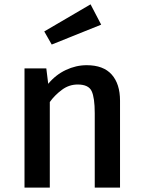

<svg xmlns="http://www.w3.org/2000/svg" viewBox="-20 -852 655 872"><path d="M91.3 0V-541.5H190.3L199 -471.3Q232.8 -512.3 279 -534.1Q325.1 -555.9 373.8 -555.9Q449.7 -555.9 487.4 -513.3Q525.1 -470.8 525.1 -394.9V0H410.3V-337.9Q410.3 -408.2 396.2 -438.2Q382.1 -468.2 332.8 -468.2Q293.3 -468.2 260.8 -443.8Q228.2 -419.5 206.2 -388.7V0ZM391.3 -832.3 439.5 -740 214.9 -649.7 181 -709.2Z"/></svg>

Font: Fira Code Medium
Style: Regular
Weight: 500
Designer: Carrois Corporate, Edenspiekermann AG, Nikita Prokopov
Foundry: Carrois Corporate, Edenspiekermann AG, Nikita Prokopov
Version: Version 6.002